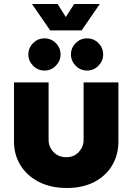

<svg xmlns="http://www.w3.org/2000/svg" viewBox="-20 -927 654 960"><path d="M314 13Q234 13 174.5 -17.5Q115 -48 82.5 -100.5Q50 -153 50 -219V-515H223V-227Q223 -193 247.5 -167Q272 -141 311 -141Q350 -141 374 -167Q398 -193 398 -227V-515H572V-219Q572 -153 541 -100.5Q510 -48 452 -17.5Q394 13 314 13ZM415.3 -574.2Q382.1 -574.2 358.5 -598.3Q334.8 -622.3 334.8 -654.7Q334.8 -687.9 358.5 -711.5Q382.1 -735.2 415.3 -735.2Q448.5 -735.2 472.1 -711.5Q495.8 -687.9 495.8 -654.7Q495.8 -622.3 472.1 -598.3Q448.5 -574.2 415.3 -574.2ZM202.3 -574.2Q169.1 -574.2 145.5 -598.3Q121.8 -622.3 121.8 -654.7Q121.8 -687.9 145.5 -711.5Q169.1 -735.2 202.3 -735.2Q235.5 -735.2 259.1 -711.5Q282.8 -687.9 282.8 -654.7Q282.8 -622.3 259.1 -598.3Q235.5 -574.2 202.3 -574.2ZM231 -775 140 -907H268L309 -842L351 -907H479L388 -775Z"/></svg>

Font: MuseoModerno ExtraBold
Style: Regular
Weight: 800
Designer: Pablo Cosgaya, Héctor Gatti, Marcela Romero, and the Authors of The MuseoModerno Project.
Foundry: Omnibus-Type Team
Version: Version 1.001